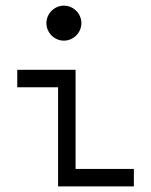

<svg xmlns="http://www.w3.org/2000/svg" viewBox="-20 -666 540 686"><path d="M145.8 -583.3C145.8 -549.2 174.2 -520.8 208.3 -520.8C242.5 -520.8 270.8 -549.2 270.8 -583.3C270.8 -617.5 242.5 -645.8 208.3 -645.8C174.2 -645.8 145.8 -617.5 145.8 -583.3ZM187.5 -354.2V0H458.3V-62.5H250V-416.7H41.7V-354.2Z"/></svg>

Font: Amy Mono
Style: Regular
Weight: 400
Monospace: yes
Version: Version 001.000